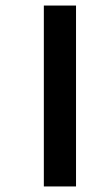

<svg xmlns="http://www.w3.org/2000/svg" viewBox="-20 -674 364 692"><path d="M138 -2V-654H254V-2Z"/></svg>

Font: Noto Sans Tamil UI Condensed SemiBold
Style: Regular
Weight: 600
Width: 3
Designer: Jelle Bosma - Monotype Design Team
Foundry: Monotype Imaging Inc.
Version: Version 2.004; ttfautohint (v1.8.4.7-5d5b)